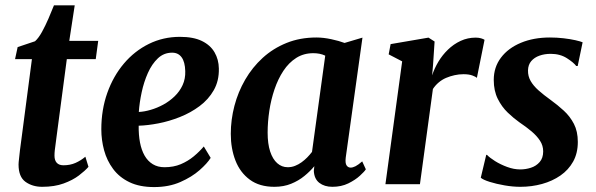

<svg xmlns="http://www.w3.org/2000/svg" viewBox="-20 -710 2296 740"><path d="M198 -183.5Q196 -167 194.2 -154.2Q192.5 -141.5 191.2 -131Q190 -120.5 190 -110Q190 -92 198.8 -82.5Q207.5 -73 224.5 -73Q250.5 -73 271.2 -82.2Q292 -91.5 309 -106L321 -67Q307.5 -51.5 283.8 -33.5Q260 -15.5 225 -2.8Q190 10 142.5 10Q105 10 78.2 -9.2Q51.5 -28.5 51.5 -76Q51.5 -79.5 52 -85.5Q52.5 -91.5 53.8 -102.5Q55 -113.5 57 -131.5Q59 -149.5 63 -177L103 -482H38L48 -528.5L115 -551Q128.5 -563 141.8 -587Q155 -611 167 -638.8Q179 -666.5 188 -689.5H268L247 -552.5H358.5L349 -482H237.5Z M792 -101.5Q779 -80.5 749.2 -54.2Q719.5 -28 675.2 -8.5Q631 11 574 11Q518 11 479 -7.8Q440 -26.5 416 -58.8Q392 -91 381.2 -130.8Q370.5 -170.5 370.5 -211.5Q370.5 -287 393.5 -351.8Q416.5 -416.5 457.5 -465Q498.5 -513.5 553.8 -540.8Q609 -568 673.5 -568Q725.5 -568 758.2 -552Q791 -536 807 -508.2Q823 -480.5 823.5 -446Q824.5 -398.5 804 -362.5Q783.5 -326.5 749.2 -301Q715 -275.5 673.5 -259Q632 -242.5 590.5 -234.5Q549 -226.5 514.5 -225.5Q514 -190.5 519.5 -161.2Q525 -132 537.2 -110.5Q549.5 -89 568.8 -77.2Q588 -65.5 614 -65.5Q649 -65.5 676.8 -77.2Q704.5 -89 726.5 -107.2Q748.5 -125.5 765.5 -145.5ZM643.5 -507Q611.5 -507 588.5 -485.2Q565.5 -463.5 550 -428.8Q534.5 -394 526 -354.2Q517.5 -314.5 515 -278.5Q536.5 -279.5 561.2 -286.8Q586 -294 609.8 -307Q633.5 -320 653 -338.8Q672.5 -357.5 683.8 -382Q695 -406.5 694 -436Q693 -471.5 680 -489.2Q667 -507 643.5 -507Z M1312.5 -102.5Q1310 -81 1315.8 -72.5Q1321.5 -64 1331.5 -64Q1339.5 -64 1350 -69.2Q1360.5 -74.5 1376 -88L1390 -57.5Q1385 -49 1367.2 -32.8Q1349.5 -16.5 1322.5 -3.2Q1295.5 10 1261 10Q1230.5 10 1210.8 -5.2Q1191 -20.5 1189.5 -51.5L1191.5 -69.5Q1175.5 -50 1153.2 -31.8Q1131 -13.5 1102.2 -1.8Q1073.5 10 1037.5 10Q980 10 942.8 -17.5Q905.5 -45 887.5 -91.2Q869.5 -137.5 869.5 -194Q869.5 -248.5 883.5 -302Q897.5 -355.5 925 -403Q952.5 -450.5 992.5 -487Q1032.5 -523.5 1084.5 -544.5Q1136.5 -565.5 1199.5 -565.5Q1226 -565.5 1256.5 -559Q1287 -552.5 1308 -544.5L1377 -565ZM1233.5 -495.5Q1223 -500.5 1211.5 -502.8Q1200 -505 1187.5 -505Q1150.5 -505 1121.8 -486.8Q1093 -468.5 1072.2 -437Q1051.5 -405.5 1038 -365.8Q1024.5 -326 1018 -283Q1011.5 -240 1011.5 -199Q1011.5 -156 1021.2 -126.2Q1031 -96.5 1048.5 -81Q1066 -65.5 1089 -65.5Q1104 -65.5 1117.2 -70.8Q1130.5 -76 1142.2 -84.5Q1154 -93 1164 -103.2Q1174 -113.5 1182.5 -124.5Z M1465.5 0 1530 -473.5 1478 -500.5 1485.5 -540 1631.5 -565 1655 -550 1649 -459.5 1645.5 -419.5Q1654 -446 1669.5 -472Q1685 -498 1706.8 -519Q1728.5 -540 1755.5 -552.5Q1782.5 -565 1813.5 -565Q1825.5 -565 1834.5 -562.2Q1843.5 -559.5 1847.5 -556.5L1818 -410Q1814 -414 1800.8 -419Q1787.5 -424 1766 -424Q1749 -424 1732 -420.2Q1715 -416.5 1699.2 -409.8Q1683.5 -403 1670.8 -392.2Q1658 -381.5 1648.5 -367L1598.5 0Z M2206.5 -455.5H2201Q2191 -469 2164.8 -485.8Q2138.5 -502.5 2102.5 -502.5Q2079 -502.5 2059.2 -495.5Q2039.5 -488.5 2027.5 -474.5Q2015.5 -460.5 2015 -438.5Q2014.5 -416.5 2025.2 -397.8Q2036 -379 2055.8 -361.5Q2075.5 -344 2102 -325Q2129 -305.5 2153 -283.5Q2177 -261.5 2192 -232.5Q2207 -203.5 2207 -163Q2207 -119.5 2189 -87.2Q2171 -55 2140 -33.5Q2109 -12 2069.2 -1Q2029.5 10 1985.5 10Q1956.5 10 1924.8 4.5Q1893 -1 1867.5 -9Q1842 -17 1833 -25L1854 -113H1857Q1867.5 -102 1888.2 -89Q1909 -76 1934.8 -66.5Q1960.5 -57 1985 -57Q2006 -57 2026.2 -63.5Q2046.5 -70 2060 -85.5Q2073.5 -101 2073.5 -126.5Q2073.5 -149 2061.2 -167.8Q2049 -186.5 2028.5 -203.8Q2008 -221 1982 -238.5Q1960 -254 1937 -276Q1914 -298 1898.5 -329Q1883 -360 1883 -402Q1883 -451 1910.8 -487.8Q1938.5 -524.5 1987.5 -545Q2036.5 -565.5 2099.5 -565.5Q2126 -565.5 2152 -562.5Q2178 -559.5 2197.8 -555Q2217.5 -550.5 2225.5 -547Z"/></svg>

Font: Merriweather 24pt
Style: Bold Italic
Weight: 700
Italic angle: -7.8°
Designer: Eben Sorkin
Foundry: Eben Sorkin
Version: Version 2.101